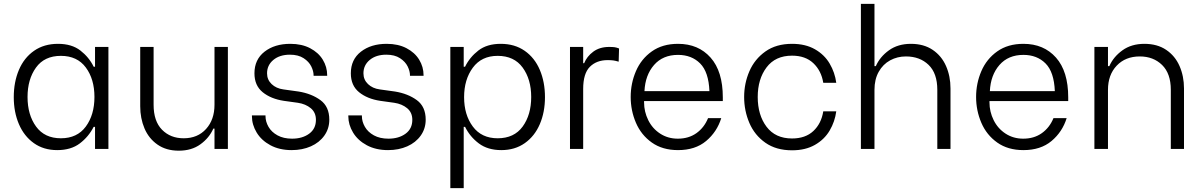

<svg xmlns="http://www.w3.org/2000/svg" viewBox="-20 -768 6198 990"><path d="M51 -267Q51 -345 77.5 -407.5Q104 -470 155.5 -506Q207 -542 279 -542Q350 -542 394.5 -507.5Q439 -473 463 -424H470V-526H539V0H470V-114H463Q437 -63 391.5 -28.5Q346 6 275 6Q205 6 154.5 -30Q104 -66 77.5 -128Q51 -190 51 -267ZM467 -268Q467 -360 422.5 -420Q378 -480 294 -480Q209 -480 165.5 -419.5Q122 -359 122 -268Q122 -176 166 -115.5Q210 -55 294 -55Q378 -55 422.5 -115.5Q467 -176 467 -268Z M1155 0H1086V-105H1080Q1059 -57 1013.5 -24Q968 9 902 9Q837 9 792 -22.5Q747 -54 725 -106Q703 -158 703 -220V-526H772V-228Q772 -143 815.5 -99Q859 -55 927 -55Q999 -55 1042.5 -103Q1086 -151 1086 -228V-526H1155Z M1279 -169V-173H1349V-169Q1349 -141 1364.5 -114Q1380 -87 1411 -70Q1442 -53 1486 -53Q1539 -53 1574 -78.5Q1609 -104 1609 -150Q1609 -188 1582.5 -210Q1556 -232 1516 -238L1444 -248Q1377 -258 1334.5 -292.5Q1292 -327 1292 -390Q1292 -461 1344 -501.5Q1396 -542 1477 -542Q1536 -542 1579 -519.5Q1622 -497 1644.5 -460Q1667 -423 1667 -380V-377H1597V-379Q1597 -401 1585 -425.5Q1573 -450 1545.5 -468Q1518 -486 1475 -486Q1422 -486 1389.5 -459Q1357 -432 1357 -390Q1357 -357 1380.5 -334.5Q1404 -312 1441 -307L1520 -296Q1587 -285 1632.5 -251.5Q1678 -218 1678 -151Q1678 -105 1652.5 -69Q1627 -33 1583 -13.5Q1539 6 1484 6Q1421 6 1374.5 -19Q1328 -44 1303.5 -84.5Q1279 -125 1279 -169Z M1776 -169V-173H1846V-169Q1846 -141 1861.5 -114Q1877 -87 1908 -70Q1939 -53 1983 -53Q2036 -53 2071 -78.5Q2106 -104 2106 -150Q2106 -188 2079.5 -210Q2053 -232 2013 -238L1941 -248Q1874 -258 1831.5 -292.5Q1789 -327 1789 -390Q1789 -461 1841 -501.5Q1893 -542 1974 -542Q2033 -542 2076 -519.5Q2119 -497 2141.5 -460Q2164 -423 2164 -380V-377H2094V-379Q2094 -401 2082 -425.5Q2070 -450 2042.5 -468Q2015 -486 1972 -486Q1919 -486 1886.5 -459Q1854 -432 1854 -390Q1854 -357 1877.5 -334.5Q1901 -312 1938 -307L2017 -296Q2084 -285 2129.5 -251.5Q2175 -218 2175 -151Q2175 -105 2149.5 -69Q2124 -33 2080 -13.5Q2036 6 1981 6Q1918 6 1871.5 -19Q1825 -44 1800.5 -84.5Q1776 -125 1776 -169Z M2378 -114H2371V202H2302V-526H2371V-424H2378Q2402 -473 2446.5 -507.5Q2491 -542 2562 -542Q2634 -542 2685.5 -506Q2737 -470 2763.5 -407.5Q2790 -345 2790 -267Q2790 -190 2763.5 -128Q2737 -66 2686 -30Q2635 6 2565 6Q2495 6 2449 -28.5Q2403 -63 2378 -114ZM2719 -268Q2719 -359 2675 -419.5Q2631 -480 2546 -480Q2463 -480 2418 -419Q2373 -358 2373 -267Q2373 -176 2418 -115.5Q2463 -55 2546 -55Q2631 -55 2675 -115.5Q2719 -176 2719 -268Z M2919 -526H2987V-442H2992Q3006 -477 3039 -501.5Q3072 -526 3121 -526Q3139 -526 3149.5 -524.5Q3160 -523 3172 -518L3170 -450Q3153 -455 3141.5 -456.5Q3130 -458 3113 -458Q3056 -458 3021.5 -423.5Q2987 -389 2987 -309V0H2919Z M3232 -268Q3232 -338 3259 -401Q3286 -464 3341 -503Q3396 -542 3476 -542Q3581 -542 3644 -471Q3707 -400 3707 -266V-247H3301V-240Q3301 -192 3322.5 -148.5Q3344 -105 3384 -79Q3424 -53 3475 -53Q3531 -53 3571 -81.5Q3611 -110 3631 -159H3699Q3677 -88 3621 -41Q3565 6 3476 6Q3396 6 3341 -33Q3286 -72 3259 -135Q3232 -198 3232 -268ZM3638 -298Q3634 -397 3590 -441Q3546 -485 3476 -485Q3398 -485 3352.5 -433Q3307 -381 3303 -298Z M3817 -268Q3817 -338 3844 -400.5Q3871 -463 3926.5 -502.5Q3982 -542 4064 -542Q4133 -542 4182 -514Q4231 -486 4258 -440Q4285 -394 4292 -341H4225Q4215 -403 4174 -442Q4133 -481 4064 -481Q3978 -481 3932.5 -420.5Q3887 -360 3887 -268Q3887 -175 3932.5 -114.5Q3978 -54 4064 -54Q4133 -54 4174 -92.5Q4215 -131 4225 -194H4292Q4285 -141 4258 -95Q4231 -49 4182 -21Q4133 7 4064 7Q3982 7 3926.5 -32Q3871 -71 3844 -134Q3817 -197 3817 -268Z M4419 -748H4489V-427H4496Q4517 -475 4563.5 -508.5Q4610 -542 4677 -542Q4743 -542 4789 -511Q4835 -480 4858 -427.5Q4881 -375 4881 -312V0H4813V-305Q4813 -390 4768 -433.5Q4723 -477 4651 -477Q4607 -477 4570 -457Q4533 -437 4511 -398Q4489 -359 4489 -305V0H4419Z M5013 -268Q5013 -338 5040 -401Q5067 -464 5122 -503Q5177 -542 5257 -542Q5362 -542 5425 -471Q5488 -400 5488 -266V-247H5082V-240Q5082 -192 5103.5 -148.5Q5125 -105 5165 -79Q5205 -53 5256 -53Q5312 -53 5352 -81.5Q5392 -110 5412 -159H5480Q5458 -88 5402 -41Q5346 6 5257 6Q5177 6 5122 -33Q5067 -72 5040 -135Q5013 -198 5013 -268ZM5419 -298Q5415 -397 5371 -441Q5327 -485 5257 -485Q5179 -485 5133.5 -433Q5088 -381 5084 -298Z M5623 -526H5693V-427H5700Q5721 -475 5767.5 -508.5Q5814 -542 5881 -542Q5947 -542 5993 -511Q6039 -480 6062 -427.5Q6085 -375 6085 -312V0H6017V-305Q6017 -389 5972 -433Q5927 -477 5857 -477Q5783 -477 5738 -429.5Q5693 -382 5693 -305V0H5623Z"/></svg>

Font: Be Vietnam Light
Style: Regular
Weight: 300
Designer: Gabriel Lam
Foundry: TypeRant
Version: Version 4.000